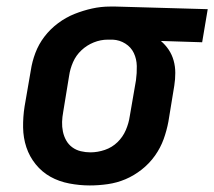

<svg xmlns="http://www.w3.org/2000/svg" viewBox="-20 -558 654 586"><path d="M254 8Q223 8 191.5 2Q160 -4 134 -18.5Q108 -33 89 -56.5Q70 -80 60.5 -108.5Q51 -137 50.5 -169Q50 -201 55 -233L74 -343Q78 -370 88 -396.5Q98 -423 115.5 -446Q133 -469 157 -487Q181 -505 207.5 -515.5Q234 -526 261 -532Q288 -538 316 -538Q320 -538 324 -538Q328 -538 333 -538L614 -530L597 -429L471 -433Q485 -421 495 -406Q505 -391 510 -373Q515 -355 515 -335.5Q515 -316 512 -297L494 -187Q489 -160 479.5 -133.5Q470 -107 453 -83Q436 -59 412.5 -40.5Q389 -22 363 -11Q337 0 309 4Q281 8 254 8ZM256 -93Q278 -93 300 -100.5Q322 -108 338.5 -124Q355 -140 364 -161Q373 -182 376 -203L395 -313Q398 -335 397.5 -356.5Q397 -378 388.5 -396Q380 -414 362.5 -425Q345 -436 324 -437H316Q314 -437 312.5 -437Q311 -437 309 -437Q287 -437 266 -428.5Q245 -420 228.5 -404.5Q212 -389 203 -368.5Q194 -348 191 -327L173 -217Q170 -201 169.5 -186Q169 -171 172 -156.5Q175 -142 182 -129.5Q189 -117 200.5 -108.5Q212 -100 226.5 -96.5Q241 -93 256 -93Z"/></svg>

Font: Iosevka Curly Extended Oblique
Style: Bold
Weight: 700
Width: 7
Italic angle: -9°
Monospace: yes
Designer: Belleve Invis
Foundry: Belleve Invis
Version: Version 11.1.0; ttfautohint (v1.8.3)